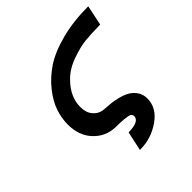

<svg xmlns="http://www.w3.org/2000/svg" viewBox="-172 -594 865 865"><g transform="rotate(-45 261.0 -161.0)"><path d="M80.1 -160.2Q80.1 -200.2 93.5 -240.5Q106.9 -280.8 140.4 -323.5Q173.8 -366.2 222.4 -398.7Q271 -431.2 348.9 -451.7Q426.8 -472.2 522 -472.2L502 -376Q442.9 -375 406.5 -371.6Q370.1 -368.2 317.1 -349.6Q264.2 -331.1 231 -296.9Q175.8 -241.7 175.8 -176.8Q175.8 -140.6 193.8 -119.4Q211.9 -98.1 236.8 -94.2L253.9 -92.8Q271 -91.8 289.1 -89.8Q307.1 -87.9 331.1 -81.5Q355 -75.2 373 -64.7Q391.1 -54.2 404.1 -35.2Q417 -16.1 417 9.8Q417 69.8 358.9 109.9Q300.8 149.9 233.9 149.9H229L249 58.1Q318.8 57.1 318.8 23.9Q318.8 17.1 314 12Q309.1 6.8 296.6 4.9Q284.2 2.9 275.6 2Q267.1 1 247.6 0.5Q228 0 221.2 0Q161.1 -2.9 120.6 -46.6Q80.1 -90.3 80.1 -160.2Z"/></g></svg>

Font: CMU Bright
Style: SemiBoldOblique
Weight: 600
Italic angle: -12°
Version: Version 0.7.0